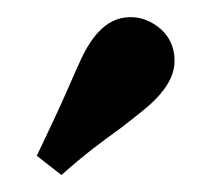

<svg xmlns="http://www.w3.org/2000/svg" viewBox="-20 -687 249 226"><path d="M59.9 -582.5Q68 -601.2 75.1 -616.7Q82.2 -632.1 90.3 -642.7Q106.5 -663.9 127.2 -666.4Q147.8 -669 165.8 -655.6Q182.9 -642.6 185.2 -621.3Q187.6 -600 171.5 -579.8Q163.2 -569 149.9 -558.2Q136.7 -547.4 121 -535.4Q105.7 -524.6 88.9 -511.6Q72 -498.5 52.3 -481L23.3 -503.6Q34.4 -526.9 43.4 -546.1Q52.4 -565.3 59.9 -582.5Z"/></svg>

Font: Playfair Micro SmCond SmLight
Style: Regular
Weight: 360
Width: 4
Designer: Claus Eggers Sørensen
Foundry: Claus Eggers Sørensen
Version: Version 2.100;Glyphs 3.2 (3219)